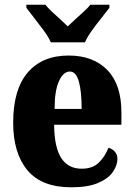

<svg xmlns="http://www.w3.org/2000/svg" viewBox="-20 -786 569 816"><path d="M283 10Q157 10 96.5 -62.5Q36 -135 36 -265Q36 -406 98 -478Q160 -550 272 -550Q376 -550 436 -488.5Q496 -427 496 -308V-256H210Q211 -159 240.5 -114Q270 -69 327 -69Q373 -69 399.5 -94.5Q426 -120 441 -158Q457 -154 468 -141.5Q479 -129 479 -111Q479 -83 459.5 -55Q440 -27 397 -8.5Q354 10 283 10ZM327 -323Q327 -398 315 -440Q303 -482 277 -482Q249 -482 230.5 -441Q212 -400 212 -323ZM196 -606Q186 -629 166.5 -655.5Q147 -682 126.5 -708Q106 -734 92 -753V-766H173Q182 -754 199.5 -737.5Q217 -721 236 -704Q255 -687 268 -674Q281 -687 300 -704Q319 -721 337 -737.5Q355 -754 364 -766H445V-753Q431 -734 410 -708Q389 -682 370 -655.5Q351 -629 341 -606Z"/></svg>

Font: Noto Serif Condensed Black
Style: Regular
Weight: 900
Width: 3
Designer: Monotype Design Team
Foundry: Monotype Imaging Inc.
Version: Version 2.015; ttfautohint (v1.8.4.7-5d5b)